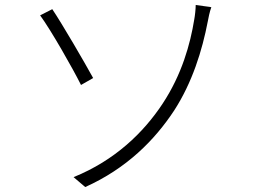

<svg xmlns="http://www.w3.org/2000/svg" viewBox="-20 -738 1040 775"><path d="M277 -23 324 17C491 -58 604 -172 683 -292C756 -405 796 -533 819 -653C821 -664 826 -690 833 -709L770 -718C770 -703 767 -674 764 -659C748 -560 714 -437 636 -319C560 -204 445 -91 277 -23ZM142 -676C186 -616 273 -463 307 -395L356 -423C322 -485 232 -640 191 -701L142 -676Z"/></svg>

Font: Noto Sans CJK JP Light
Style: Regular
Weight: 300
Designer: Ryoko NISHIZUKA (kana & ideographs); Paul D. Hunt (Latin, Greek & Cyrillic); Wenlong ZHANG (bopomofo); Sandoll Communica
Foundry: Adobe Systems Incorporated
Version: Version 1.004;PS 1.004;hotconv 1.0.82;makeotf.lib2.5.63406